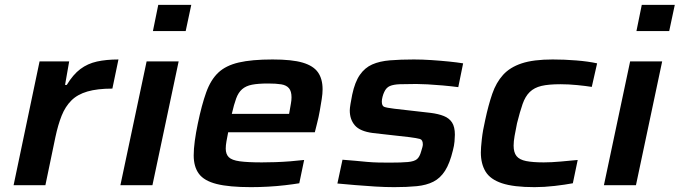

<svg xmlns="http://www.w3.org/2000/svg" viewBox="-20 -763 2800 791"><path d="M36 0 143 -510H265L248 -413H255Q281 -456 311 -478.5Q341 -501 379.5 -509.5Q418 -518 468 -518L443 -398Q381 -398 340 -386Q299 -374 274 -349Q249 -324 234 -286.5Q219 -249 208 -197L167 0Z M610 -635 632 -743H768L745 -635ZM476 0 584 -510H716L608 0Z M1014 8Q924 8 872.5 -5Q821 -18 799.5 -47Q778 -76 778 -123Q778 -149 782.5 -182.5Q787 -216 795 -254Q811 -331 829.5 -382.5Q848 -434 879 -463.5Q910 -493 963.5 -505.5Q1017 -518 1103 -518Q1183 -518 1227 -505Q1271 -492 1290 -465Q1309 -438 1309 -395Q1309 -377 1305.5 -355Q1302 -333 1297.5 -307Q1293 -281 1286 -254L1277 -218H920Q916 -198 913 -181Q910 -164 910 -151Q910 -128 922.5 -115.5Q935 -103 967.5 -98.5Q1000 -94 1059 -94Q1084 -94 1114.5 -95Q1145 -96 1176.5 -98.5Q1208 -101 1233 -104L1213 -8Q1189 -4 1155 0Q1121 4 1084.5 6Q1048 8 1014 8ZM935 -294H1171L1173 -305Q1176 -323 1178.5 -336.5Q1181 -350 1181 -362Q1181 -387 1170.5 -399.5Q1160 -412 1139 -415.5Q1118 -419 1085 -419Q1043 -419 1018 -414Q993 -409 977.5 -395.5Q962 -382 953 -357.5Q944 -333 935 -294Z M1604 8Q1568 8 1526 5.5Q1484 3 1443.5 -0.5Q1403 -4 1370 -7L1391 -105Q1420 -103 1445 -100.5Q1470 -98 1493 -96Q1516 -94 1538.5 -93.5Q1561 -93 1584 -93Q1634 -93 1660.5 -95.5Q1687 -98 1698 -107.5Q1709 -117 1715 -139Q1718 -149 1720 -156Q1722 -163 1722 -168Q1722 -187 1710 -190.5Q1698 -194 1667 -198L1516 -215Q1463 -222 1442 -246.5Q1421 -271 1421 -308Q1421 -317 1424 -335Q1427 -353 1431 -373Q1442 -425 1462.5 -454.5Q1483 -484 1513.5 -497.5Q1544 -511 1587 -514.5Q1630 -518 1685 -518Q1719 -518 1757 -515.5Q1795 -513 1829.5 -509.5Q1864 -506 1888 -502L1868 -404Q1837 -408 1803.5 -411Q1770 -414 1741.5 -415.5Q1713 -417 1695 -417Q1653 -417 1627 -416Q1601 -415 1586 -408.5Q1571 -402 1563 -384Q1559 -376 1556 -364.5Q1553 -353 1553 -345Q1553 -327 1562.5 -323Q1572 -319 1605 -315L1754 -298Q1786 -294 1808.5 -285Q1831 -276 1842.5 -258Q1854 -240 1854 -208Q1854 -197 1852.5 -180Q1851 -163 1846 -144Q1833 -90 1813.5 -59.5Q1794 -29 1765.5 -14.5Q1737 0 1697 4Q1657 8 1604 8Z M2182 8Q2096 8 2048 -8Q2000 -24 1980.5 -56Q1961 -88 1961 -135Q1961 -153 1965 -189.5Q1969 -226 1979 -269Q1992 -330 2008 -376.5Q2024 -423 2052.5 -454.5Q2081 -486 2129.5 -502Q2178 -518 2257 -518Q2305 -518 2354.5 -514Q2404 -510 2440 -502L2418 -405Q2393 -409 2357.5 -412.5Q2322 -416 2289 -416Q2240 -416 2210.5 -409Q2181 -402 2162.5 -384Q2144 -366 2133 -334.5Q2122 -303 2110 -255Q2104 -226 2100 -203Q2096 -180 2096 -163Q2096 -135 2108 -120Q2120 -105 2147.5 -99.5Q2175 -94 2220 -94Q2251 -94 2290 -97.5Q2329 -101 2360 -104L2340 -8Q2308 -2 2265 3Q2222 8 2182 8Z M2602 -635 2624 -743H2760L2737 -635ZM2468 0 2576 -510H2708L2600 0Z"/></svg>

Font: Saira Expanded SemiBold
Style: Italic
Weight: 600
Width: 7
Italic angle: -12°
Designer: Hector Gatti with collaboration of the Omnibus-Type team
Foundry: Omnibus-Type
Version: Version 1.101